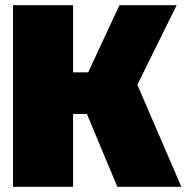

<svg xmlns="http://www.w3.org/2000/svg" viewBox="-20 -718 717 738"><path d="M659 -698H439L319 -440H261V-698H30V0H261V-280H314L431 0H677L508 -392Z"/></svg>

Font: Fira Sans Ultra
Style: Regular
Weight: 950
Designer: Carrois Corporate & Edenspiekermann AG
Foundry: Carrois Corporate GbR & Edenspiekermann AG
Version: Version 4.203;PS 004.203;hotconv 1.0.88;makeotf.lib2.5.64775